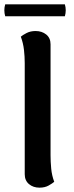

<svg xmlns="http://www.w3.org/2000/svg" viewBox="-26 -851 340 885"><path d="M156 14Q127 14 107.5 -2.5Q88 -19 88 -48V-560Q88 -590 84.5 -621Q81 -652 70 -682Q78 -689 96 -698.5Q114 -708 138 -708Q167 -708 187 -692Q207 -676 207 -647V-135Q207 -106 210 -74Q213 -42 224 -13Q216 -6 198.5 4Q181 14 156 14ZM-2 -831H273Q281 -804 273 -776H-2Q-10 -804 -2 -831Z"/></svg>

Font: Arima SemiBold
Style: Regular
Weight: 600
Designer: Joana Correia and Natanael Gama
Foundry: NDISCOVER
Version: Version 1.101;gftools[0.9.23]